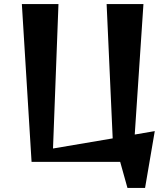

<svg xmlns="http://www.w3.org/2000/svg" viewBox="-20 -800 817 949"><path d="M574 0H136L88 -780H269L242 -66L537 -116L507 -780H689L646 -135L745 -152L697 129H610Z"/></svg>

Font: Tiejili SC
Style: Regular
Weight: 400
Designer: Buernia
Foundry: Ershou Xiaoxi Press
Version: Version 1.100